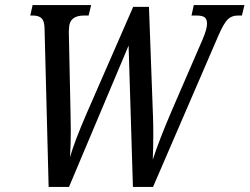

<svg xmlns="http://www.w3.org/2000/svg" viewBox="-20 -734 980 754"><path d="M155 -620Q155 -650 144 -661.5Q133 -673 109 -673H99L108 -714H338L328 -673H310Q252 -673 251 -623Q250 -610 250.5 -597.5Q251 -585 251 -575L257 -290L258 -222Q258 -165 255 -117Q272 -177 320 -288L503 -707H565L581 -272Q582 -248 582 -203Q582 -161 580 -107Q606 -187 656 -303L776 -580Q793 -620 793 -641Q793 -659 783.5 -666Q774 -673 752 -673H732L741 -714H940L930 -673H914Q890 -673 874.5 -658Q859 -643 838 -595L581 0H502L485 -555L251 0H171Z"/></svg>

Font: Noto Serif Cond
Style: Italic
Weight: 400
Width: 3
Italic angle: -12°
Designer: Monotype Design Team
Foundry: Monotype Imaging Inc.
Version: Version 1.001